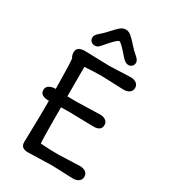

<svg xmlns="http://www.w3.org/2000/svg" viewBox="-239 -1129 1116 1254"><g transform="rotate(30 319.5 -502.0)"><path d="M463 -445 284 -440Q237 -440 218 -441V-663Q278 -668 355 -668L514 -662Q541 -662 557.5 -674.5Q574 -687 574 -709Q574 -731 557.5 -743.5Q541 -756 514 -756L355 -750L171 -755Q109 -755 109 -710Q109 -689 121 -670Q126 -632 128 -445Q99 -445 80 -433.5Q61 -422 61 -399Q61 -355 128 -355Q128 -235 125.5 -155.5Q123 -76 123 -41Q123 5 177 5L358 0L517 6Q544 6 560.5 -6.5Q577 -19 577 -41Q577 -63 560.5 -75.5Q544 -88 517 -88L358 -82Q282 -82 222 -87Q218 -133 218 -279V-358Q241 -359 284 -359L463 -355Q522 -355 522 -399Q522 -420 506 -432.5Q490 -445 463 -445ZM415 -842Q346 -923 332 -923Q316 -923 252 -846Q247 -840 244 -838L237 -830Q224 -817 206.5 -817Q189 -817 178 -827.5Q167 -838 167 -856.5Q167 -875 193 -896.5Q219 -918 245.5 -948Q272 -978 291 -994Q310 -1010 331.5 -1010Q353 -1010 372.5 -994Q392 -978 418 -948Q444 -918 470.5 -896Q497 -874 497 -856Q497 -838 486 -827.5Q475 -817 462 -817Q449 -817 440 -822Q427 -829 415 -842Z"/></g></svg>

Font: Delius Unicase
Style: Regular
Weight: 400
Designer: Natalia Raices
Foundry: Natalia Raices
Version: Version 1.002